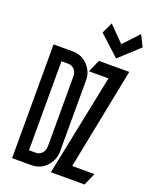

<svg xmlns="http://www.w3.org/2000/svg" viewBox="-172 -1056 905 1139"><g transform="rotate(20 281.0 -486.5)"><path d="M426.3 -776.4 298.3 -893.6 331.1 -962.9 425.8 -866.7 516.6 -962.9 551.8 -891.6ZM424.3 -649.9H301.3L335.4 -728H526.9L399.9 -87.9H540.5L506.3 -9.8H293.5ZM127.4 -728H169.9Q226.6 -728 264.2 -689Q303.2 -648.4 303.2 -595.2L302.7 -189.5V-142.6Q302.7 -90.3 263.7 -48.8Q227.1 -9.8 169.4 -9.8H127H48.8L49.3 -728ZM127 -87.9H168.9Q192.4 -87.9 207.5 -103.5Q222.7 -118.7 224.1 -145L224.6 -155.3V-592.8Q224.6 -617.7 208 -634.3Q192.9 -649.9 169.4 -649.9H127.4Z"/></g></svg>

Font: NovaMono
Style: Regular
Weight: 400
Monospace: yes
Version: Version 1.2